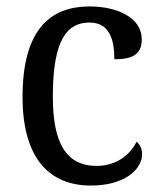

<svg xmlns="http://www.w3.org/2000/svg" viewBox="-20 -566 497 596"><path d="M262 10C371 10 421 -43 421 -87C421 -105 414 -118 404 -126C383 -84 340 -51 280 -51C184 -51 144 -124 144 -266C144 -445 189 -496 258 -496C319 -496 335 -445 335 -382C393 -382 420 -398 420 -444C420 -512 343 -546 258 -546C140 -546 50 -479 50 -265C50 -69 138 10 262 10Z"/></svg>

Font: Noto Serif Bengali SemiCondensed
Style: Regular
Weight: 400
Width: 4
Designer: Juan Bruce, Universal Thirst, Indian Type Foundry and the Monotype Design Team.
Foundry: Monotype Imaging Inc.
Version: Version 2.003